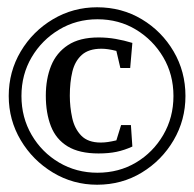

<svg xmlns="http://www.w3.org/2000/svg" viewBox="-20 -717 534 528"><path d="M247 -209Q181 -209 125.5 -242.5Q70 -276 37 -331.5Q4 -387 4 -453Q4 -520 37 -575.5Q70 -631 125.5 -664Q181 -697 247 -697Q315 -697 370 -664Q425 -631 457.5 -575.5Q490 -520 490 -453Q490 -387 457.5 -331.5Q425 -276 370 -242.5Q315 -209 247 -209ZM251 -295Q198 -295 166 -314.5Q134 -334 120 -370Q106 -406 106 -454Q106 -500 120.5 -536Q135 -572 167 -593Q199 -614 251 -614Q275 -614 298 -610Q321 -606 344 -599L338 -530H311L300 -577Q288 -580 278 -581.5Q268 -583 259 -583Q224 -583 205 -566Q186 -549 179 -520Q172 -491 172 -454Q172 -423 178.5 -393Q185 -363 203.5 -344Q222 -325 257 -325Q267 -325 277 -326.5Q287 -328 300 -331L313 -373H340L344 -314Q322 -304 300.5 -299.5Q279 -295 251 -295ZM248 -242Q307 -242 354 -270Q401 -298 429 -346Q457 -394 457 -453Q457 -512 429 -559.5Q401 -607 354 -635.5Q307 -664 248 -664Q190 -664 142.5 -635.5Q95 -607 67 -559.5Q39 -512 39 -453Q39 -394 67 -346Q95 -298 142.5 -270Q190 -242 248 -242Z"/></svg>

Font: Manuale Medium
Style: Regular
Weight: 500
Designer: Eduardo Tunni / Pablo Cosgaya
Foundry: Eduardo Tunni / Pablo Cosgaya
Version: Version 1.002